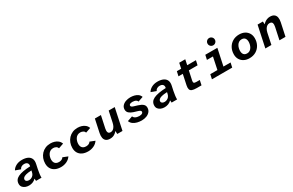

<svg xmlns="http://www.w3.org/2000/svg" viewBox="205 -2307 5909 3875"><g transform="rotate(-30 3160.0 -369.5)"><path d="M208.2 12Q161.5 12 123.3 -3.6Q85 -19.1 62.3 -48.3Q39.5 -77.5 39.5 -119.3Q39.5 -216.5 132.7 -261.3Q225.9 -306 417.9 -313.7L418.9 -317.9Q426.1 -346.3 418.4 -368.4Q410.7 -390.4 389.7 -402.9Q368.7 -415.4 333.6 -415.4Q297.8 -415.4 268.9 -398.4Q240.1 -381.3 229.8 -352.7L111.3 -395.6Q139.9 -447.4 199.2 -478.7Q258.5 -509.9 336.3 -509.9Q412.7 -509.9 465.7 -486Q518.7 -462 540.8 -413.2Q562.9 -364.3 545.3 -288.5L523.5 -187Q511.7 -130.3 506 -80.1Q500.3 -29.9 501.9 0H374.2L369.9 -54.2Q335.9 -18.6 293.4 -3.3Q250.9 12 208.2 12ZM259.2 -81.9Q288.9 -81.9 315.9 -94Q342.8 -106.2 362.9 -130.3Q382.9 -154.5 390.8 -190.3L399.3 -229.4Q314.2 -225.9 267.6 -212.7Q221 -199.5 202.7 -179.4Q184.5 -159.3 184.5 -137Q184.5 -111.5 206 -96.7Q227.6 -81.9 259.2 -81.9Z M955.1 12Q878.2 12 823 -14.2Q767.7 -40.4 738.1 -89.6Q708.5 -138.8 708.5 -208Q708.5 -271.8 729.6 -326.5Q750.7 -381.2 789.1 -422.5Q827.6 -463.8 881 -486.9Q934.5 -509.9 1000.1 -509.9Q1047 -509.9 1091.7 -496.6Q1136.4 -483.3 1171.3 -454.4Q1206.2 -425.5 1223 -378.6L1106.2 -338.1Q1094.5 -370.3 1065 -385.6Q1035.6 -400.9 1003.1 -400.9Q962.8 -400.9 934 -383.9Q905.3 -367 887.3 -338.9Q869.4 -310.8 860.6 -278.7Q851.9 -246.6 851.9 -215.8Q851.9 -181.1 864.1 -154.2Q876.4 -127.3 902.4 -112.2Q928.5 -97 969.1 -97Q1002 -97 1029.7 -109.2Q1057.4 -121.5 1072 -147L1186.9 -101.5Q1149.9 -46.2 1088 -17.1Q1026.1 12 955.1 12Z M1587.1 12Q1510.2 12 1455 -14.2Q1399.7 -40.4 1370.1 -89.6Q1340.5 -138.8 1340.5 -208Q1340.5 -271.8 1361.6 -326.5Q1382.7 -381.2 1421.1 -422.5Q1459.6 -463.8 1513 -486.9Q1566.5 -509.9 1632.1 -509.9Q1679 -509.9 1723.7 -496.6Q1768.4 -483.3 1803.3 -454.4Q1838.2 -425.5 1855 -378.6L1738.2 -338.1Q1726.5 -370.3 1697 -385.6Q1667.6 -400.9 1635.1 -400.9Q1594.8 -400.9 1566 -383.9Q1537.3 -367 1519.3 -338.9Q1501.4 -310.8 1492.6 -278.7Q1483.9 -246.6 1483.9 -215.8Q1483.9 -181.1 1496.1 -154.2Q1508.4 -127.3 1534.4 -112.2Q1560.5 -97 1601.1 -97Q1634 -97 1661.7 -109.2Q1689.4 -121.5 1704 -147L1818.9 -101.5Q1781.9 -46.2 1720 -17.1Q1658.1 12 1587.1 12Z M2099.7 12Q2039.3 12 2005.8 -13.8Q1972.3 -39.5 1963.5 -86.3Q1954.8 -133.1 1967.4 -194L2031.8 -496H2172.6L2112.7 -215.2Q2101.4 -164.1 2113.7 -130.5Q2126 -97 2173.6 -97Q2202.9 -97 2228.1 -114.7Q2253.3 -132.4 2271.9 -165.3Q2290.4 -198.2 2300.1 -244.5L2353.6 -496H2494.4L2389.2 0H2267.9L2263.7 -72Q2245.4 -48.5 2221.6 -29.3Q2197.8 -10.2 2168.1 0.9Q2138.4 12 2099.7 12Z M2834.7 12Q2782.2 12 2730.8 -0.7Q2679.4 -13.4 2640.2 -41.8Q2601.1 -70.2 2582.8 -117.3L2703.1 -159Q2710.8 -133.4 2733.4 -118Q2755.9 -102.7 2783.9 -96.3Q2811.9 -89.9 2835.8 -89.9Q2856.8 -89.9 2877.1 -94.8Q2897.3 -99.7 2910.8 -111.1Q2924.2 -122.5 2924.2 -142.3Q2924.2 -158.4 2907.5 -170.2Q2890.9 -182.1 2853.4 -192.9L2770.8 -217.9Q2712.9 -235.9 2676.9 -267.9Q2640.9 -299.8 2640.9 -349.7Q2640.9 -403.1 2673.1 -438.6Q2705.3 -474.2 2756.5 -492.1Q2807.7 -509.9 2864.3 -509.9Q2909.4 -509.9 2953.8 -499Q2998.2 -488.1 3033.4 -462.5Q3068.7 -436.9 3084.6 -392.3L2966.3 -351.4Q2959.1 -374.3 2940.1 -386.7Q2921.2 -399.2 2897.8 -404Q2874.5 -408.7 2853.6 -408.7Q2834.7 -408.7 2816.8 -404.3Q2798.9 -399.9 2787.5 -390.4Q2776 -380.9 2776 -364.1Q2776 -349.5 2789.5 -338.1Q2803 -326.8 2831.3 -318.1L2918.6 -291.5Q2987.3 -270.3 3024.1 -239.4Q3060.8 -208.4 3060.8 -158.9Q3060.8 -103 3029.3 -64.9Q2997.7 -26.8 2946.1 -7.4Q2894.6 12 2834.7 12Z M3368.2 12Q3321.5 12 3283.3 -3.6Q3245 -19.1 3222.3 -48.3Q3199.5 -77.5 3199.5 -119.3Q3199.5 -216.5 3292.7 -261.3Q3385.9 -306 3577.9 -313.7L3578.9 -317.9Q3586.1 -346.3 3578.4 -368.4Q3570.7 -390.4 3549.7 -402.9Q3528.7 -415.4 3493.6 -415.4Q3457.8 -415.4 3428.9 -398.4Q3400.1 -381.3 3389.8 -352.7L3271.3 -395.6Q3299.9 -447.4 3359.2 -478.7Q3418.5 -509.9 3496.3 -509.9Q3572.7 -509.9 3625.7 -486Q3678.7 -462 3700.8 -413.2Q3722.9 -364.3 3705.3 -288.5L3683.5 -187Q3671.7 -130.3 3666 -80.1Q3660.3 -29.9 3661.9 0H3534.2L3529.9 -54.2Q3495.9 -18.6 3453.4 -3.3Q3410.9 12 3368.2 12ZM3419.2 -81.9Q3448.9 -81.9 3475.9 -94Q3502.8 -106.2 3522.9 -130.3Q3542.9 -154.5 3550.8 -190.3L3559.3 -229.4Q3474.2 -225.9 3427.6 -212.7Q3381 -199.5 3362.7 -179.4Q3344.5 -159.3 3344.5 -137Q3344.5 -111.5 3366 -96.7Q3387.6 -81.9 3419.2 -81.9Z M4121.8 0Q4051 0 4013.9 -14.2Q3976.9 -28.5 3967.3 -62.3Q3957.7 -96.2 3969.3 -152.6L4019.5 -389.5H3918.9L3942.2 -496H4042.8L4068.8 -620H4209.6L4183.6 -496H4386.8L4363.5 -389.5H4160.3L4114.5 -175.7Q4107.1 -139.8 4120.2 -125.5Q4133.2 -111.3 4175.6 -111.3H4254.9L4230.8 0Z M4473.5 0 4496.8 -106.5H4662.7L4722.1 -389.5H4582L4605.3 -496H4886.2L4803.5 -106.5H4969.4L4946.1 0ZM4840.9 -581Q4805.5 -581 4780.8 -605.7Q4756.1 -630.3 4756.1 -665.8Q4756.1 -701.1 4780.8 -725.8Q4805.5 -750.5 4840.9 -750.5Q4876.2 -750.5 4900.9 -725.8Q4925.6 -701.1 4925.6 -665.8Q4925.6 -630.3 4900.9 -605.7Q4876.2 -581 4840.9 -581Z M5346.1 12Q5275.7 12 5221.8 -16Q5167.9 -43.9 5137.6 -94.5Q5107.4 -145 5107.4 -211.5Q5107.4 -297.4 5143.9 -364.6Q5180.5 -431.8 5246.5 -470.9Q5312.5 -509.9 5399.4 -509.9Q5470.8 -509.9 5524.2 -482Q5577.6 -454 5607.9 -403.8Q5638.2 -353.7 5638.2 -286.4Q5638.2 -201.3 5601.6 -133.7Q5565.1 -66.1 5499.4 -27Q5433.8 12 5346.1 12ZM5352.3 -97Q5390.7 -97 5417.7 -115.5Q5444.6 -134.1 5461.8 -162.9Q5478.9 -191.8 5486.9 -224.8Q5494.9 -257.9 5494.9 -287.1Q5494.9 -320.1 5484.5 -345.9Q5474.1 -371.7 5452 -386.3Q5429.9 -400.9 5393.3 -400.9Q5355.6 -400.9 5328.3 -382.4Q5301 -363.8 5283.8 -335Q5266.6 -306.1 5258.7 -273.1Q5250.7 -240 5250.7 -210.8Q5250.7 -177.9 5261.1 -152Q5271.4 -126.2 5294.1 -111.6Q5316.7 -97 5352.3 -97Z M5718.5 0 5823.7 -496H5947.4L5950.2 -428.5Q5964.9 -446.4 5989.4 -465.3Q6013.9 -484.3 6046.6 -497.1Q6079.3 -509.9 6116.3 -509.9Q6179.1 -509.9 6213.1 -483.9Q6247.2 -457.8 6256.4 -411.3Q6265.6 -364.7 6252.3 -302L6187.8 0H6047.1L6106.9 -280.8Q6118.2 -333.5 6106.1 -367.2Q6094 -400.9 6042.1 -400.9Q6011.9 -400.9 5986.2 -383.1Q5960.6 -365.3 5941.4 -332.4Q5922.3 -299.5 5912.6 -253.5L5859.3 0Z"/></g></svg>

Font: Atkinson Hyperlegible Mono ExtraLight
Style: Italic
Weight: 200
Italic angle: -12°
Monospace: yes
Designer: Elliott Scott, Megan Eiswerth, Linus Boman, Theodore Petrosky, Letters from Sweden
Foundry: Applied Design Works, Letters from Sweden
Version: Version 2.001